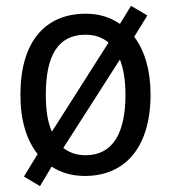

<svg xmlns="http://www.w3.org/2000/svg" viewBox="-20 -593 586 658"><path d="M496 -269C496 -352 476 -419 440 -467L485 -540L429 -573L391 -511C358 -534 319 -546 274 -546C133 -546 50 -448 50 -269C50 -182 70 -114 109 -65L62 12L117 45L157 -22C189 -1 227 10 271 10C411 10 496 -91 496 -269ZM137 -269C137 -401 178 -474 273 -474C305 -474 331 -465 352 -447L158 -142C143 -174 137 -217 137 -269ZM410 -269C410 -137 367 -61 273 -61C243 -61 217 -70 197 -86L391 -389C403 -358 410 -318 410 -269Z"/></svg>

Font: Noto Sans Arabic UI SmCn
Style: Regular
Weight: 400
Width: 4
Designer: Monotype Design Team, Nadine Chahine and Nizar Qandah
Foundry: Monotype Imaging Inc.
Version: Version 2.010